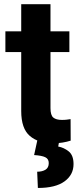

<svg xmlns="http://www.w3.org/2000/svg" viewBox="-20 -679 378 923"><path d="M313.5 -528.3V-428.7H222.7V-159.2Q222.7 -125 236.3 -113.8Q250 -102.5 277.8 -102.5Q291 -102.5 301.3 -103.8Q311.5 -105 319.3 -106.4L319.8 -2.9Q301.8 2.9 280.8 6.3Q259.8 9.8 234.4 9.8Q164.6 9.8 123.3 -25.6Q82 -61 82 -145V-428.7H5.9V-528.3H82V-658.7H222.7V-528.3ZM159.2 -3.4H265.1L259.8 25.4Q287.1 30.3 310.3 48.8Q333.5 67.4 333.5 109.9Q333.5 161.6 290 193.1Q246.6 224.6 162.1 224.6L158.7 146.5Q182.6 146.5 198.5 137Q214.4 127.4 214.4 105Q214.4 85 197.8 76.9Q181.2 68.8 144 66.4Z"/></svg>

Font: Vazirmatn FD
Style: Bold
Weight: 700
Designer: Saber Rastikerdar
Foundry: Saber Rastikerdar
Version: Version 33.001